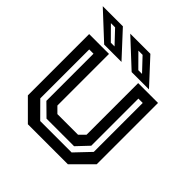

<svg xmlns="http://www.w3.org/2000/svg" viewBox="-184 -828 968 968"><g transform="rotate(45 300.5 -344.0)"><path d="M158 0 55 -103V-540H196.5V-172L227 -141.5H374L404.5 -172V-540H546V-103L443 0ZM190.5 -55.5H414.5L491.5 -136.5V-485.5H460.5V-149.5L401 -86.5H204.5L140.5 -149.5V-485.5H110V-136.5ZM465.5 -556H342L200 -688H343.5ZM385.5 -586.5 319.5 -656.5H289.5L359 -586.5ZM269.5 -556H146L4 -688H147.5ZM189.5 -586.5 123.5 -656.5H93.5L163 -586.5Z"/></g></svg>

Font: Tourney Thin SemiBold
Style: Regular
Weight: 600
Version: Version 1.015